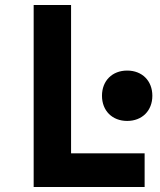

<svg xmlns="http://www.w3.org/2000/svg" viewBox="-20 -750 640 770"><path d="M115 0H560V-135H265V-730H115ZM490 -265C550 -265 591 -306 591 -366C591 -426 550 -467 490 -467C430 -467 389 -426 389 -366C389 -306 430 -265 490 -265Z"/></svg>

Font: JetBrains Mono ExtraBold
Style: Regular
Weight: 800
Monospace: yes
Designer: Philipp Nurullin, Konstantin Bulenkov
Foundry: JetBrains
Version: Version 2.305